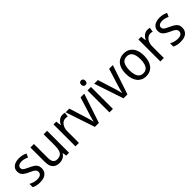

<svg xmlns="http://www.w3.org/2000/svg" viewBox="273 -2022 3316 3316"><g transform="rotate(-45 1931.0 -364.0)"><path d="M387 -147Q387 -96 364 -61Q341 -26 298.5 -8Q256 10 196 10Q147 10 110 1Q73 -8 45 -23V-104Q73 -87 113.5 -74.5Q154 -62 196 -62Q252 -62 278 -83Q304 -104 304 -140Q304 -161 294 -177Q284 -193 259.5 -208.5Q235 -224 191 -243Q146 -264 113 -284.5Q80 -305 62 -333.5Q44 -362 44 -405Q44 -471 94.5 -508.5Q145 -546 227 -546Q271 -546 308.5 -537Q346 -528 380 -511L350 -443Q321 -457 289 -466Q257 -475 223 -475Q177 -475 151.5 -457Q126 -439 126 -409Q126 -387 137.5 -371.5Q149 -356 175 -341.5Q201 -327 245 -307Q289 -287 321 -266.5Q353 -246 370 -217.5Q387 -189 387 -147Z M909 -536V0H840L828 -71H823Q808 -44 784.5 -26Q761 -8 733 1Q705 10 673 10Q615 10 577 -12Q539 -34 520 -77.5Q501 -121 501 -186V-536H587V-195Q587 -128 611.5 -95.5Q636 -63 687 -63Q738 -63 768 -85Q798 -107 811 -149.5Q824 -192 824 -255V-536Z M1290 -546Q1304 -546 1319.5 -544.5Q1335 -543 1347 -540L1336 -458Q1324 -461 1310.5 -463Q1297 -465 1284 -465Q1257 -465 1232.5 -452Q1208 -439 1189.5 -414.5Q1171 -390 1160.5 -357Q1150 -324 1150 -284V0H1065V-536H1133L1144 -441H1148Q1163 -471 1184 -495Q1205 -519 1232 -532.5Q1259 -546 1290 -546Z M1540 0 1361 -536H1451L1550 -219Q1557 -198 1564 -173.5Q1571 -149 1577 -125.5Q1583 -102 1586 -83H1590Q1593 -99 1598.5 -120.5Q1604 -142 1611.5 -166Q1619 -190 1625 -212L1726 -536H1816L1637 0Z M1980 -536V0H1895V-536ZM1939 -738Q1960 -738 1974 -724Q1988 -710 1988 -681Q1988 -653 1974 -639Q1960 -625 1939 -625Q1917 -625 1902.5 -639Q1888 -653 1888 -681Q1888 -710 1902 -724Q1916 -738 1939 -738Z M2238 0 2059 -536H2149L2248 -219Q2255 -198 2262 -173.5Q2269 -149 2275 -125.5Q2281 -102 2284 -83H2288Q2291 -99 2296.5 -120.5Q2302 -142 2309.5 -166Q2317 -190 2323 -212L2424 -536H2514L2335 0Z M3012 -269Q3012 -203 2997 -152Q2982 -101 2953 -64.5Q2924 -28 2882 -9Q2840 10 2787 10Q2737 10 2696 -9Q2655 -28 2626 -64Q2597 -100 2581 -151.5Q2565 -203 2565 -269Q2565 -358 2591.5 -419.5Q2618 -481 2668 -513.5Q2718 -546 2789 -546Q2856 -546 2906 -514Q2956 -482 2984 -420.5Q3012 -359 3012 -269ZM2653 -269Q2653 -204 2667.5 -157.5Q2682 -111 2712 -86.5Q2742 -62 2789 -62Q2835 -62 2865 -86.5Q2895 -111 2909.5 -157.5Q2924 -204 2924 -269Q2924 -335 2909.5 -380.5Q2895 -426 2865 -449.5Q2835 -473 2788 -473Q2717 -473 2685 -420Q2653 -367 2653 -269Z M3364 -546Q3378 -546 3393.5 -544.5Q3409 -543 3421 -540L3410 -458Q3398 -461 3384.5 -463Q3371 -465 3358 -465Q3331 -465 3306.5 -452Q3282 -439 3263.5 -414.5Q3245 -390 3234.5 -357Q3224 -324 3224 -284V0H3139V-536H3207L3218 -441H3222Q3237 -471 3258 -495Q3279 -519 3306 -532.5Q3333 -546 3364 -546Z M3821 -147Q3821 -96 3798 -61Q3775 -26 3732.5 -8Q3690 10 3630 10Q3581 10 3544 1Q3507 -8 3479 -23V-104Q3507 -87 3547.5 -74.5Q3588 -62 3630 -62Q3686 -62 3712 -83Q3738 -104 3738 -140Q3738 -161 3728 -177Q3718 -193 3693.5 -208.5Q3669 -224 3625 -243Q3580 -264 3547 -284.5Q3514 -305 3496 -333.5Q3478 -362 3478 -405Q3478 -471 3528.5 -508.5Q3579 -546 3661 -546Q3705 -546 3742.5 -537Q3780 -528 3814 -511L3784 -443Q3755 -457 3723 -466Q3691 -475 3657 -475Q3611 -475 3585.5 -457Q3560 -439 3560 -409Q3560 -387 3571.5 -371.5Q3583 -356 3609 -341.5Q3635 -327 3679 -307Q3723 -287 3755 -266.5Q3787 -246 3804 -217.5Q3821 -189 3821 -147Z"/></g></svg>

Font: Noto Sans Hebrew SemiCondensed
Style: Regular
Weight: 400
Width: 4
Designer: Monotype Design Team
Foundry: Monotype Imaging Inc.
Version: Version 2.003